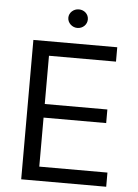

<svg xmlns="http://www.w3.org/2000/svg" viewBox="-60 -953 718 999"><g transform="rotate(5 299.0 -453.5)"><path d="M89 0H533V-74H177V-330H504V-401H177V-653H527V-728H89ZM260 -859C260 -832 284 -810 311 -810C340 -810 362 -832 362 -859C362 -886 340 -907 311 -907C284 -907 260 -886 260 -859Z"/></g></svg>

Font: Wafeq
Style: Regular
Weight: 400
Designer: Rasmus Andersson & Azza Alameddine
Foundry: Google & TypeTogether
Version: Version 3.000;FEAKit 1.0